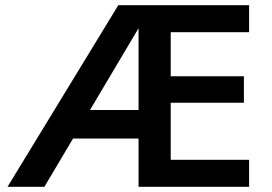

<svg xmlns="http://www.w3.org/2000/svg" viewBox="-20 -720 1050 740"><path d="M238 -186H541V-296H241ZM436 -700 9 0H151L543 -660ZM575 0H940V-104H575ZM583 -596H940V-700H436ZM575 -324H920V-426H575ZM514 -700V0H638V-700Z"/></svg>

Font: Jost Medium
Style: Regular
Weight: 500
Version: Version 3.710